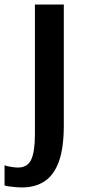

<svg xmlns="http://www.w3.org/2000/svg" viewBox="-63 -576 378 844"><path d="M-43 239V150.5Q-35.5 154 -16.5 157.2Q2.5 160.5 16 160.5Q58 160.5 74.2 125.5Q90.5 90.5 90.5 15V-556H217.5V-25.5Q217.5 74.5 195.8 134.2Q174 194 132.8 221Q91.5 248 33 248Q23.5 248 7.2 246.8Q-9 245.5 -23.5 243.5Q-38 241.5 -43 239Z"/></svg>

Font: Merriweather Sans Medium
Style: Regular
Weight: 500
Designer: Eben Sorkin
Foundry: Eben Sorkin
Version: Version 2.001